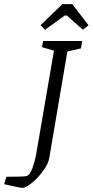

<svg xmlns="http://www.w3.org/2000/svg" viewBox="-102 -798 450 932"><path d="M291 -563 225 -548 137 -30Q132 -2 107 32Q82 66 52.5 90Q23 114 8 114Q-5 114 -82 96L-71 60Q10 60 25 57Q42 54 54.5 20.5Q67 -13 74 -52L160 -552L102 -569L107 -599H297ZM95 -676 201 -778H249L328 -675L300 -654L222 -723H213L116 -653Z"/></svg>

Font: Grenze Light
Style: Italic
Weight: 300
Italic angle: -10°
Designer: Renata Polastri
Foundry: Omnibus-Type
Version: Version 1.002; ttfautohint (v1.8)